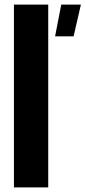

<svg xmlns="http://www.w3.org/2000/svg" viewBox="-20 -820 374 840"><path d="M41 0V-800H191V0ZM221 -661 248 -800H334L302 -661Z"/></svg>

Font: Big Shoulders Stencil Display Black
Style: Regular
Weight: 900
Designer: Patric King
Foundry: XO Type Co
Version: Version 1.000